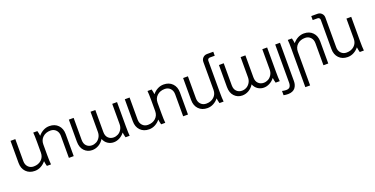

<svg xmlns="http://www.w3.org/2000/svg" viewBox="-26 -1580 5206 2669"><g transform="rotate(-20 2577.5 -245.5)"><path d="M396 -201.2V-359.9Q396 -455.1 391.1 -500H452.1Q462.4 -462.9 466.8 -424.8Q497.6 -463.4 540 -486.1Q582.5 -508.8 630.9 -508.8Q710.9 -508.8 759.5 -458.7Q808.1 -408.7 808.1 -326.2V0H736.8V-326.2Q736.8 -378.4 705.6 -411.6Q674.3 -444.8 625 -444.8Q555.2 -444.8 511 -404.1Q466.8 -363.3 466.8 -298.8V-140.1Q466.8 -49.8 472.2 0H411.1Q399.9 -40 396 -75.2Q365.2 -36.6 322.8 -13.9Q280.3 8.8 231.9 8.8Q151.9 8.8 103.5 -41.3Q55.2 -91.3 55.2 -173.8V-500H126V-173.8Q126 -121.6 157.2 -88.4Q188.5 -55.2 237.8 -55.2Q307.6 -55.2 351.8 -95.9Q396 -136.7 396 -201.2Z M1238.8 -201.2V-500H1309.6V-173.8Q1309.6 -115.7 1341.6 -85Q1373.5 -54.2 1419.9 -54.2Q1454.6 -54.2 1485.8 -70.6Q1517.1 -86.9 1538.3 -121.3Q1559.6 -155.8 1559.6 -201.2V-500H1630.9V-140.1Q1630.9 -44.9 1635.7 0H1574.7Q1563.5 -40 1559.6 -75.2Q1526.9 -33.7 1484.9 -12Q1442.9 9.8 1399.9 9.8Q1351.1 9.8 1311.5 -16.6Q1272 -43 1252.9 -91.8Q1221.7 -42 1176.3 -16.1Q1130.9 9.8 1080.6 9.8Q1011.2 9.8 964.6 -39.1Q918 -87.9 918 -173.8V-500H988.8V-173.8Q988.8 -115.7 1020.5 -85Q1052.2 -54.2 1098.6 -54.2Q1133.3 -54.2 1164.6 -70.6Q1195.8 -86.9 1217.3 -121.3Q1238.8 -155.8 1238.8 -201.2Z M2086.4 -201.2V-359.9Q2086.4 -455.1 2081.5 -500H2142.6Q2152.8 -462.9 2157.2 -424.8Q2188 -463.4 2230.5 -486.1Q2272.9 -508.8 2321.3 -508.8Q2401.4 -508.8 2450 -458.7Q2498.5 -408.7 2498.5 -326.2V0H2427.2V-326.2Q2427.2 -378.4 2396 -411.6Q2364.7 -444.8 2315.4 -444.8Q2245.6 -444.8 2201.4 -404.1Q2157.2 -363.3 2157.2 -298.8V-140.1Q2157.2 -49.8 2162.6 0H2101.6Q2090.3 -40 2086.4 -75.2Q2055.7 -36.6 2013.2 -13.9Q1970.7 8.8 1922.4 8.8Q1842.3 8.8 1793.9 -41.3Q1745.6 -91.3 1745.6 -173.8V-500H1816.4V-173.8Q1816.4 -121.6 1847.7 -88.4Q1878.9 -55.2 1928.2 -55.2Q1998 -55.2 2042.2 -95.9Q2086.4 -136.7 2086.4 -201.2Z M3020 -606V-140.1Q3020 -49.8 3025.4 0H2964.4Q2953.1 -40 2949.2 -75.2Q2918.5 -36.6 2876 -13.9Q2833.5 8.8 2785.2 8.8Q2705.1 8.8 2656.7 -41.3Q2608.4 -91.3 2608.4 -173.8V-500H2679.2V-173.8Q2679.2 -121.6 2710.4 -88.4Q2741.7 -55.2 2791 -55.2Q2860.8 -55.2 2905 -95.9Q2949.2 -136.7 2949.2 -201.2V-613.8Q2949.2 -650.4 2973.9 -675.3Q2998.5 -700.2 3035.2 -700.2H3127.4V-641.1H3055.2Q3040 -641.1 3030 -631.1Q3020 -621.1 3020 -606Z M3459 -201.2V-500H3529.8V-173.8Q3529.8 -115.7 3561.8 -85Q3593.8 -54.2 3640.1 -54.2Q3674.8 -54.2 3706.1 -70.6Q3737.3 -86.9 3758.5 -121.3Q3779.8 -155.8 3779.8 -201.2V-500H3851.1V-140.1Q3851.1 -44.9 3856 0H3794.9Q3783.7 -40 3779.8 -75.2Q3747.1 -33.7 3705.1 -12Q3663.1 9.8 3620.1 9.8Q3571.3 9.8 3531.7 -16.6Q3492.2 -43 3473.1 -91.8Q3441.9 -42 3396.5 -16.1Q3351.1 9.8 3300.8 9.8Q3231.4 9.8 3184.8 -39.1Q3138.2 -87.9 3138.2 -173.8V-500H3209V-173.8Q3209 -115.7 3240.7 -85Q3272.5 -54.2 3318.8 -54.2Q3353.5 -54.2 3384.8 -70.6Q3416 -86.9 3437.5 -121.3Q3459 -155.8 3459 -201.2Z M4041.5 -500V66.9Q4041.5 95.2 4034.2 119.6Q4026.9 144 4011.5 164.6Q3996.1 185.1 3968.8 197Q3941.4 209 3904.8 209Q3872.6 209 3838.9 202.1V139.2Q3870.6 147 3898.4 147Q3939.9 147 3955.3 124Q3970.7 101.1 3970.7 63V-500Z M4156.7 -500H4217.8Q4228 -462.9 4232.4 -424.8Q4263.2 -463.4 4305.7 -486.1Q4348.1 -508.8 4396.5 -508.8Q4476.6 -508.8 4525.1 -458.7Q4573.7 -408.7 4573.7 -326.2V0H4502.4V-326.2Q4502.4 -378.4 4471.2 -411.6Q4439.9 -444.8 4390.6 -444.8Q4320.8 -444.8 4276.6 -404.1Q4232.4 -363.3 4232.4 -298.8V200.2H4161.6V-359.9Q4161.6 -455.1 4156.7 -500Z M5100.6 0H5039.6Q5028.3 -40 5024.4 -75.2Q4993.7 -36.6 4951.2 -13.9Q4908.7 8.8 4860.4 8.8Q4780.3 8.8 4731.9 -41.3Q4683.6 -91.3 4683.6 -173.8V-606Q4683.6 -621.1 4673.6 -631.1Q4663.6 -641.1 4648.4 -641.1H4576.7V-700.2H4668.5Q4705.1 -700.2 4729.7 -675.3Q4754.4 -650.4 4754.4 -613.8V-173.8Q4754.4 -121.6 4785.6 -88.4Q4816.9 -55.2 4866.2 -55.2Q4936 -55.2 4980.2 -95.9Q5024.4 -136.7 5024.4 -201.2V-500H5095.2V-140.1Q5095.2 -49.8 5100.6 0Z"/></g></svg>

Font: LT Superior
Style: Regular
Weight: 400
Designer: Daniel Lyons
Foundry: LyonsType
Version: Version 1.000